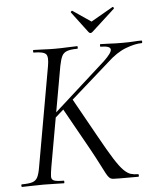

<svg xmlns="http://www.w3.org/2000/svg" viewBox="-55 -838 732 886"><g transform="rotate(-5 311.0 -395.5)"><path d="M11.4 0Q8.4 0 8.4 -6Q8.4 -12 11.4 -12Q42.4 -12 59.2 -17Q76 -22 83.9 -37Q91.8 -52 96.8 -81L178.8 -544Q186.8 -587 175.6 -600Q164.4 -613 118.4 -613Q116.4 -613 116.4 -619Q116.4 -625 118.4 -625Q139 -625 164.1 -623.5Q189.2 -622 217.8 -622Q247.4 -622 274.5 -623.5Q301.6 -625 321.2 -625Q323.2 -625 323.2 -619Q323.2 -613 321.2 -613Q290.2 -613 273.4 -607Q256.6 -601 249.2 -586Q241.8 -571 236 -542L154 -81Q149 -52 148.5 -37Q148 -22 160.4 -17Q172.8 -12 205.4 -12Q207.6 -12 207.6 -6Q207.6 0 205.4 0Q184.4 0 163 -1Q141.6 -2 110.8 -2Q82.2 -2 56.6 -1Q31 0 11.4 0ZM464.6 0Q444.8 0 434 -0.7Q423.2 -1.4 416.3 -7.6Q409.4 -13.8 401.2 -29.1Q393 -44.4 378.6 -72.9Q364.2 -101.4 338.6 -148L227 -347.6L276 -386.2L378.6 -202.4Q416.8 -133.4 441.5 -94.4Q466.2 -55.4 483.6 -38.2Q501 -21 516 -16.5Q531 -12 549.8 -12Q552.8 -12 552.8 -6Q552.8 0 549.8 0Q516 0 495.4 0Q474.8 0 464.6 0ZM152 -287.6 437.4 -544.8Q476.4 -581.6 474.3 -597.3Q472.2 -613 428.4 -613Q426.4 -613 426.4 -619Q426.4 -625 428.4 -625Q448.4 -625 472.4 -623.5Q496.4 -622 530.4 -622Q563.2 -622 582.3 -623.5Q601.4 -625 618.8 -625Q621.8 -625 621.8 -619Q621.8 -613 618.8 -613Q587.8 -613 544.9 -596.8Q502 -580.6 457.6 -538.8L173.8 -288ZM379.2 -685 305.6 -782.6Q304.6 -784.6 308 -787.7Q311.4 -790.8 312.8 -789.6L397.2 -732.2L498.6 -790.4Q501.4 -792.2 504 -788.4Q506.6 -784.6 504.6 -782.6L398 -685Q387.8 -674.8 379.2 -685Z"/></g></svg>

Font: Cormorant Infant Light
Style: Italic
Weight: 300
Italic angle: -10°
Designer: Christian Thalmann (Catharsis Fonts)
Foundry: Catharsis Fonts
Version: Version 4.001